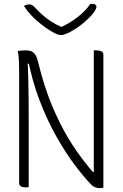

<svg xmlns="http://www.w3.org/2000/svg" viewBox="-20 -973 640 1003"><path d="M130 4Q127 5 123 5.5Q119 6 114 6Q106 6 98 4Q90 2 85 -3Q80 -8 80 -17Q80 -90 80 -163Q80 -236 80 -309Q80 -382 80 -454.5Q80 -527 80 -600Q80 -617 79 -649Q78 -681 73 -707Q82 -708 89 -708.5Q96 -709 102.5 -709.5Q109 -710 115 -710Q132 -710 144 -705Q156 -700 165 -686Q174 -672 180 -645Q194 -588 211 -533.5Q228 -479 249 -428Q270 -377 294.5 -328Q319 -279 348 -232.5Q377 -186 411 -141.5Q445 -97 483 -53L450 -74H487L470 -50Q470 -98 470 -146.5Q470 -195 470 -243.5Q470 -292 470 -341Q470 -390 470 -439Q470 -488 470 -537Q470 -581 470 -624Q470 -667 470 -710Q472 -710 475 -710Q478 -710 480 -710Q497 -710 508.5 -705.5Q520 -701 520 -687Q520 -615 520 -543Q520 -471 520 -399Q520 -327 520 -255Q520 -183 520 -111Q520 -81 520 -51.5Q520 -22 520 7Q517 8 514.5 8.5Q512 9 509 9.5Q506 10 503 10Q491 10 479 6Q467 2 458 -7Q418 -48 369.5 -112.5Q321 -177 273 -262.5Q225 -348 186 -450.5Q147 -553 125 -669L140 -640H111L123 -671Q126 -626 127.5 -571.5Q129 -517 129.5 -456.5Q130 -396 130 -334Q130 -272 130 -212Q130 -152 130 -98Q130 -72 130 -47Q130 -22 130 4ZM308 -790Q306 -790 304.5 -790Q303 -790 301.5 -790Q300 -790 299 -790Q292 -790 281 -793Q270 -796 244 -812Q229 -821 210.5 -834.5Q192 -848 173 -864.5Q154 -881 136.5 -900.5Q119 -920 105 -942Q112 -946 118.5 -948Q125 -950 134 -950Q143 -950 149.5 -945.5Q156 -941 169 -927Q197 -897 232 -871Q267 -845 326 -822L268 -833Q284 -833 300.5 -833Q317 -833 334 -833L276 -821Q342 -849 385.5 -883.5Q429 -918 452 -953H458Q468 -953 473.5 -951Q479 -949 481.5 -945.5Q484 -942 484 -937Q484 -932 477.5 -919.5Q471 -907 455 -890Q440 -874 423.5 -859.5Q407 -845 388.5 -832Q370 -819 350 -808Q330 -797 308 -790Z"/></svg>

Font: Recursive Monospace Casual Light
Style: Regular
Weight: 300
Version: Version 1.047